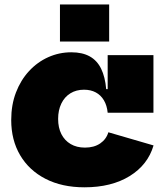

<svg xmlns="http://www.w3.org/2000/svg" viewBox="-20 -806 715 839"><path d="M349 12.5Q251 12.5 179 -24.5Q107 -61.5 68 -127.8Q29 -194 29 -281.5Q29 -348 49.8 -402Q70.5 -456 107 -495.5Q143.5 -535 191 -556.2Q238.5 -577.5 291.5 -577.5Q340 -577.5 372.2 -559.5Q404.5 -541.5 422 -505.5Q439.5 -469.5 444 -416.5H485.5L450.5 -313.5Q447.5 -345 434 -367.8Q420.5 -390.5 398.5 -402.2Q376.5 -414 347 -414Q313 -414 287.5 -398.2Q262 -382.5 248 -353.5Q234 -324.5 234 -286.5Q234 -248 248.2 -220Q262.5 -192 288.8 -176.5Q315 -161 351.5 -161Q391 -161 417.8 -179.2Q444.5 -197.5 453.5 -228L651 -170.5Q626 -85.5 546.5 -36.5Q467 12.5 349 12.5ZM450.5 -313.5V-565H650.5V-313.5ZM242 -786.5H457V-624.5H242Z"/></svg>

Font: Hepta Slab ExtraBold
Style: Regular
Weight: 800
Designer: Michael LaGattuta
Foundry: Michael LaGattuta
Version: Version 1.102